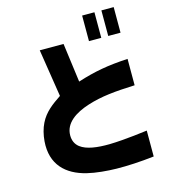

<svg xmlns="http://www.w3.org/2000/svg" viewBox="-133 -965 1013 1146"><g transform="rotate(-15 373.5 -392.0)"><path d="M601 -702H677V-860H601ZM71 -193C60 -51 142 26 265 56C318 69 387 75 445 76C512 77 591 73 677 63V-97C677 -97 539 -78 442 -76C367 -75 301 -83 262 -113C239 -131 228 -156 228 -187C228 -264 299 -310 384 -337C469 -364 553 -372 677 -377V-540C553 -533 470 -518 363 -484L331 -725H184L230 -431C175 -394 128 -360 99 -301C84 -271 74 -232 71 -193ZM482 -702H558V-860H482Z"/></g></svg>

Font: コーポレート・ロゴ ver3 Bold
Style: Regular
Weight: 700
Designer: [KANA_main] LOGOTYPE.JP [Source Han Sans] Ryoko NISHIZUKA 西塚涼子 (kana, bopomofo & ideographs); Paul D. Hunt (Latin, Greek
Version: Version 12.001;FEAKit 1.0